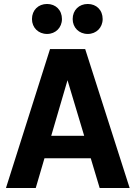

<svg xmlns="http://www.w3.org/2000/svg" viewBox="-20 -947 683 967"><path d="M217 -776C260 -776 292 -808 292 -851C292 -896 261 -927 217 -927C173 -927 141 -896 141 -851C141 -808 173 -776 217 -776ZM422 -776C465 -776 497 -808 497 -851C497 -896 466 -927 422 -927C378 -927 346 -896 346 -851C346 -808 378 -776 422 -776ZM482 0H633L409 -700H232L10 0H160L204 -150H437ZM238 -263 320 -543 404 -263Z"/></svg>

Font: Arthouse Owned
Style: Bold
Weight: 700
Designer: Jeremy Tribby
Foundry: Tribby Type
Version: Version 1.000;PS 001.000;hotconv 1.0.88;makeotf.lib2.5.64775